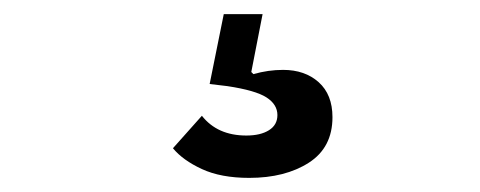

<svg xmlns="http://www.w3.org/2000/svg" viewBox="-20 -43 680 272"><path d="M225 167 266 121Q288 149 329 149Q349 149 361 141.5Q373 134 373 120Q373 105 357.5 95Q342 85 302 79L277 76L297 -23H352L336 59L339 62Q360 56 381 56Q412 56 431.5 73.5Q451 91 451 123Q451 166 417.5 187.5Q384 209 333 209Q293 209 266 196.5Q239 184 225 167Z"/></svg>

Font: Writer Medium
Style: Regular
Weight: 500
Monospace: yes
Designer: Mike Abbink, Paul van der Laan, Pieter van Rosmalen
Foundry: Bold Monday
Version: Version 2.001 2020